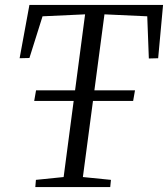

<svg xmlns="http://www.w3.org/2000/svg" viewBox="-20 -763 685 783"><path d="M124 0 126.5 -29.5 239.5 -41 327 -704.5 153.5 -696.5 100 -526.5 60 -525.5 100 -743H645L625 -525.5L587 -524.5L580.5 -696.5L406 -704.5L318 -41L432.5 -29.5L429.5 0ZM119.5 -351.5 127 -394.5H530.5L523 -351.5Z"/></svg>

Font: Merriweather 72pt Light
Style: Italic
Weight: 300
Italic angle: -7.8°
Version: Version 2.101